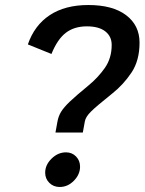

<svg xmlns="http://www.w3.org/2000/svg" viewBox="-20 -733 576 765"><path d="M209 -249Q213 -271 224 -288.5Q235 -306 258 -328Q281 -350 332 -392Q370 -423 397.5 -462Q425 -501 425 -554Q425 -588 399.5 -608Q374 -628 326 -628Q276 -628 242.5 -602.5Q209 -577 185 -518L91 -556Q117 -632 178 -672.5Q239 -713 332 -713Q429 -713 482.5 -672.5Q536 -632 536 -563Q536 -492 504 -444Q472 -396 428 -361Q363 -309 342 -288Q321 -267 318 -249L310 -205H201ZM160 -45Q160 -76 185.5 -101Q211 -126 243 -126Q267 -126 283 -109.5Q299 -93 299 -69Q299 -38 274.5 -13Q250 12 218 12Q193 12 176.5 -4.5Q160 -21 160 -45Z"/></svg>

Font: KoHo SemiBold
Style: Italic
Weight: 600
Italic angle: -10°
Version: Version 1.000; ttfautohint (v1.6)